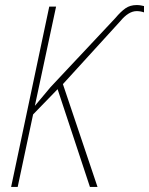

<svg xmlns="http://www.w3.org/2000/svg" viewBox="-20 -740 590 760"><path d="M50 0 111 -287 208 -387 336 0H366L229 -407L456 -656Q489 -696 521 -696Q536 -696 550 -691V-716Q545 -717 538 -718.5Q531 -720 521 -720Q495 -720 476.5 -707Q458 -694 437 -669L180 -395L118 -321L202 -714H175L24 0Z"/></svg>

Font: Noto Sans Display SemiCondensed Thin
Style: Italic
Weight: 250
Width: 4
Designer: Monotype Design team
Foundry: Monotype Imaging Inc.
Version: 1.000